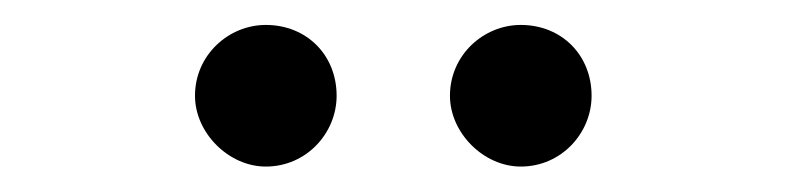

<svg xmlns="http://www.w3.org/2000/svg" viewBox="-20 -770 631 154"><path d="M193.2 -636.4C225.9 -636.4 250 -663.4 250 -693.2C250 -725.9 225.9 -750 193.2 -750C163.4 -750 136.4 -725.9 136.4 -693.2C136.4 -663.4 163.4 -636.4 193.2 -636.4ZM340.9 -693.2C340.9 -663.4 367.9 -636.4 397.7 -636.4C430.4 -636.4 454.5 -663.4 454.5 -693.2C454.5 -725.9 430.4 -750 397.7 -750C367.9 -750 340.9 -725.9 340.9 -693.2Z"/></svg>

Font: Magic Ui Pro
Style: Regular
Weight: 400
Designer: Stefan Endress, Andreas Faust
Version: Version 1.000;FEAKit 1.0